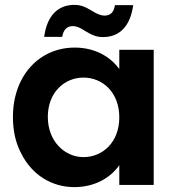

<svg xmlns="http://www.w3.org/2000/svg" viewBox="-20 -758 718 787"><path d="M33 -279C33 -222 44 -172 67 -129C111 -41 192 9 285 9C368 9 433 -29 469 -81V0H610V-554H469V-475C432 -526 369 -563 286 -563C239 -563 196 -551 158 -528C81 -481 33 -391 33 -279ZM176 -279C176 -380 245 -440 322 -440C401 -440 469 -379 469 -277C469 -175 401 -114 322 -114C246 -114 176 -178 176 -279ZM161 -607H235C240 -636 254 -651 279 -651C293 -651 310 -644 329 -631C356 -615 374 -606 402 -606C469 -606 514 -649 526 -737H451C447 -708 433 -694 408 -694C395 -694 378 -700 358 -713C331 -729 313 -738 285 -738C218 -738 173 -695 161 -607Z"/></svg>

Font: Poppins SemiBold
Style: Regular
Weight: 600
Designer: Ninad Kale (Devanagari), Jonny Pinhorn (Latin)
Foundry: Indian Type Foundry
Version: 4.004